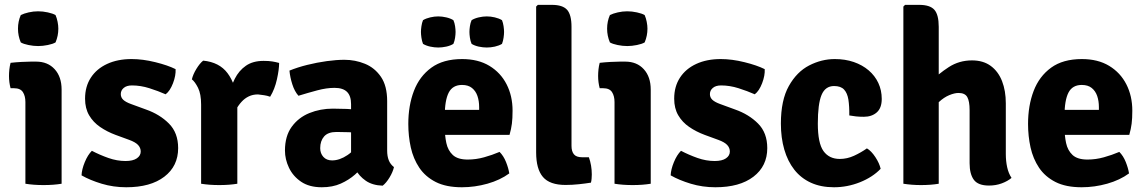

<svg xmlns="http://www.w3.org/2000/svg" viewBox="-20 -756 4715 790"><path d="M233.5 0Q200.5 5.5 159 5.5Q118.5 5.5 84.5 0V-336Q84.5 -361 74.2 -377Q64 -393 37.5 -393H23.5Q17 -417.5 17 -443.5Q17 -456 18.5 -470.2Q20 -484.5 23.5 -497.5Q45.5 -500 68.8 -501.2Q92 -502.5 107.5 -502.5H128.5Q176.5 -502.5 205 -471.2Q233.5 -440 233.5 -387ZM54 -638Q54 -668 65.5 -694Q78 -700.5 97.8 -705Q117.5 -709.5 137 -709.5Q156 -709.5 176.8 -705Q197.5 -700.5 208.5 -694Q214 -681.5 217 -666.2Q220 -651 220 -638Q220 -608.5 208.5 -581.5Q197.5 -575 176.8 -570.8Q156 -566.5 137 -566.5Q117.5 -566.5 97 -570.8Q76.5 -575 65.5 -581.5Q54 -608.5 54 -638Z M315.5 -34.5Q316.5 -59 328.8 -88.8Q341 -118.5 358 -135.5Q390.5 -118.5 426 -106Q461.5 -93.5 496.5 -93.5Q527 -93.5 543 -104.5Q559 -115.5 559 -132.5Q559 -148 547.8 -159.8Q536.5 -171.5 511.5 -180.5L455.5 -201Q420.5 -214 392 -233.5Q363.5 -253 346.8 -281.5Q330 -310 330 -350Q330 -400 353.8 -436.5Q377.5 -473 420.8 -493Q464 -513 521.5 -513Q567.5 -513 619 -500.2Q670.5 -487.5 702.5 -471.5Q704 -445.5 691.8 -413.5Q679.5 -381.5 661.5 -368Q631 -381.5 594.8 -393Q558.5 -404.5 523 -404.5Q501 -404.5 489 -394.2Q477 -384 477 -369Q477 -355 487 -345.5Q497 -336 519 -328L580.5 -305.5Q637.5 -285.5 675.2 -247.5Q713 -209.5 713 -146.5Q713 -72.5 656.2 -29Q599.5 14.5 499.5 14.5Q446.5 14.5 398.5 0Q350.5 -14.5 315.5 -34.5Z M1128.5 -497Q1128.5 -470.5 1119.5 -429.8Q1110.5 -389 1091.5 -358Q1079 -362.5 1066.8 -364.2Q1054.5 -366 1041.5 -367.5Q1020.5 -367.5 1003.8 -359.5Q987 -351.5 973.8 -337Q960.5 -322.5 949.2 -301.8Q938 -281 928 -255.5L910.5 -278Q913 -318.5 921.2 -358.8Q929.5 -399 946.2 -432.2Q963 -465.5 991.8 -485.5Q1020.5 -505.5 1064.5 -505.5Q1086 -505.5 1100 -503.2Q1114 -501 1128.5 -497ZM769.5 -429.5Q774 -449.5 788 -472.5Q802 -495.5 816 -506.5Q882.5 -500 916.2 -455Q950 -410 956.5 -337V0Q923.5 5.5 882 5.5Q841.5 5.5 807.5 0V-325.5Q807.5 -369.5 794.8 -394.8Q782 -420 769.5 -429.5Z M1152.5 -136.5Q1152.5 -196 1180.2 -234.2Q1208 -272.5 1253 -290.8Q1298 -309 1349.5 -309Q1373 -309 1407.5 -307.8Q1442 -306.5 1469.5 -301V-206Q1447 -211 1416.5 -212Q1386 -213 1364.5 -213Q1329.5 -213 1313.5 -194.5Q1297.5 -176 1297.5 -146.5Q1297.5 -125 1310.5 -110.5Q1323.5 -96 1346.5 -96Q1377.5 -96 1410 -118Q1442.5 -140 1464.5 -179.5L1485.5 -83Q1466 -60 1440.8 -37.8Q1415.5 -15.5 1382 -0.5Q1348.5 14.5 1304 14.5Q1252.5 14.5 1219 -8.2Q1185.5 -31 1169 -65.8Q1152.5 -100.5 1152.5 -136.5ZM1601 -68.5Q1596.5 -48.5 1582.8 -25.8Q1569 -3 1554.5 8Q1512 6.5 1484.8 -12.5Q1457.5 -31.5 1443 -58.8Q1428.5 -86 1424.5 -112.5V-327.5Q1424.5 -361.5 1407.8 -378Q1391 -394.5 1356.5 -394.5Q1323.5 -394.5 1285.2 -384.2Q1247 -374 1208 -362Q1192 -380 1182.8 -409Q1173.5 -438 1171 -465.5Q1204 -479 1244.2 -489Q1284.5 -499 1324.5 -504.5Q1364.5 -510 1397 -510Q1441.5 -510 1481.8 -493.5Q1522 -477 1547.5 -439.8Q1573 -402.5 1573 -340V-136.5Q1573 -113.5 1579.5 -96.8Q1586 -80 1601 -68.5Z M1755 -201V-304H1951.5V-315.5Q1951.5 -340.5 1944.5 -361Q1937.5 -381.5 1922 -394Q1906.5 -406.5 1881 -406.5Q1842.5 -406.5 1826.2 -374.8Q1810 -343 1810 -279V-234Q1810 -198 1816.5 -167.5Q1823 -137 1843.2 -118.2Q1863.5 -99.5 1904.5 -99.5Q1938.5 -99.5 1971.8 -108.8Q2005 -118 2035.5 -131Q2052 -114.5 2062 -89.5Q2072 -64.5 2075.5 -42.5Q2038 -15 1985.8 -0.2Q1933.5 14.5 1880.5 14.5Q1815.5 14.5 1772.8 -7.2Q1730 -29 1705.2 -66Q1680.5 -103 1670.2 -149.5Q1660 -196 1660 -246Q1660 -321.5 1683 -381.8Q1706 -442 1754.8 -477.5Q1803.5 -513 1881.5 -513Q1947.5 -513 1993.8 -485Q2040 -457 2064.5 -409Q2089 -361 2089 -300.5Q2089 -268.5 2086.2 -247Q2083.5 -225.5 2076.5 -201ZM1712 -624.5Q1712 -634.5 1714 -648.2Q1716 -662 1720.5 -673Q1733 -680.5 1750.2 -684.5Q1767.5 -688.5 1783 -688.5Q1799 -688.5 1816.2 -684.5Q1833.5 -680.5 1845.5 -673Q1850.5 -662 1852.5 -648.2Q1854.5 -634.5 1854.5 -624.5Q1854.5 -614.5 1852.5 -600.8Q1850.5 -587 1845.5 -575.5Q1833.5 -568 1816.2 -564.2Q1799 -560.5 1783 -560.5Q1767.5 -560.5 1750.2 -564.2Q1733 -568 1720.5 -575.5Q1716 -587 1714 -600.8Q1712 -614.5 1712 -624.5ZM1911.5 -624.5Q1911.5 -634.5 1913.5 -648.2Q1915.5 -662 1920.5 -673Q1932.5 -680.5 1949.8 -684.5Q1967 -688.5 1983 -688.5Q1999 -688.5 2016 -684.5Q2033 -680.5 2045.5 -673Q2050 -662 2052 -648.2Q2054 -634.5 2054 -624.5Q2054 -614.5 2052 -600.8Q2050 -587 2045.5 -575.5Q2033 -568 2016 -564.2Q1999 -560.5 1983 -560.5Q1967 -560.5 1949.8 -564.2Q1932.5 -568 1920.5 -575.5Q1915.5 -587 1913.5 -600.8Q1911.5 -614.5 1911.5 -624.5Z M2403 -109Q2415 -75.5 2415 -38Q2415 -30 2414.2 -21Q2413.5 -12 2411.5 -4.5Q2390 -1 2362.2 2Q2334.5 5 2307 5Q2242 5 2214 -27.8Q2186 -60.5 2186 -129V-729L2193 -736H2250.5Q2295 -736 2313.2 -715.8Q2331.5 -695.5 2331.5 -645.5V-156Q2331.5 -133 2341.5 -121Q2351.5 -109 2374.5 -109Z M2657.5 0Q2624.5 5.5 2583 5.5Q2542.5 5.5 2508.5 0V-336Q2508.5 -361 2498.2 -377Q2488 -393 2461.5 -393H2447.5Q2441 -417.5 2441 -443.5Q2441 -456 2442.5 -470.2Q2444 -484.5 2447.5 -497.5Q2469.5 -500 2492.8 -501.2Q2516 -502.5 2531.5 -502.5H2552.5Q2600.5 -502.5 2629 -471.2Q2657.5 -440 2657.5 -387ZM2478 -638Q2478 -668 2489.5 -694Q2502 -700.5 2521.8 -705Q2541.5 -709.5 2561 -709.5Q2580 -709.5 2600.8 -705Q2621.5 -700.5 2632.5 -694Q2638 -681.5 2641 -666.2Q2644 -651 2644 -638Q2644 -608.5 2632.5 -581.5Q2621.5 -575 2600.8 -570.8Q2580 -566.5 2561 -566.5Q2541.5 -566.5 2521 -570.8Q2500.5 -575 2489.5 -581.5Q2478 -608.5 2478 -638Z M2739.5 -34.5Q2740.5 -59 2752.8 -88.8Q2765 -118.5 2782 -135.5Q2814.5 -118.5 2850 -106Q2885.5 -93.5 2920.5 -93.5Q2951 -93.5 2967 -104.5Q2983 -115.5 2983 -132.5Q2983 -148 2971.8 -159.8Q2960.5 -171.5 2935.5 -180.5L2879.5 -201Q2844.5 -214 2816 -233.5Q2787.5 -253 2770.8 -281.5Q2754 -310 2754 -350Q2754 -400 2777.8 -436.5Q2801.5 -473 2844.8 -493Q2888 -513 2945.5 -513Q2991.5 -513 3043 -500.2Q3094.5 -487.5 3126.5 -471.5Q3128 -445.5 3115.8 -413.5Q3103.5 -381.5 3085.5 -368Q3055 -381.5 3018.8 -393Q2982.5 -404.5 2947 -404.5Q2925 -404.5 2913 -394.2Q2901 -384 2901 -369Q2901 -355 2911 -345.5Q2921 -336 2943 -328L3004.5 -305.5Q3061.5 -285.5 3099.2 -247.5Q3137 -209.5 3137 -146.5Q3137 -72.5 3080.2 -29Q3023.5 14.5 2923.5 14.5Q2870.5 14.5 2822.5 0Q2774.5 -14.5 2739.5 -34.5Z M3474.5 -281Q3475 -319 3470.8 -346Q3466.5 -373 3453 -387.5Q3439.5 -402 3412 -402Q3375.5 -402 3360.2 -365Q3345 -328 3345 -247.5Q3345 -167 3368.2 -134.5Q3391.5 -102 3435.5 -102Q3465.5 -102 3494.2 -115.2Q3523 -128.5 3547 -145.5Q3565 -135 3581.8 -109.5Q3598.5 -84 3603.5 -61.5Q3570.5 -27 3518.5 -6.2Q3466.5 14.5 3411.5 14.5Q3357.5 14.5 3316.5 -4.2Q3275.5 -23 3248.2 -57.8Q3221 -92.5 3207 -140.8Q3193 -189 3193 -247.5Q3193 -344 3225.8 -402.2Q3258.5 -460.5 3309.5 -486.8Q3360.5 -513 3415 -513Q3457.5 -513 3493 -500.8Q3528.5 -488.5 3554.2 -466.5Q3580 -444.5 3594 -414.5Q3608 -384.5 3608 -349Q3608 -311.5 3587.5 -293.5Q3567 -275.5 3534.5 -275.5Q3516 -275.5 3502.2 -277Q3488.5 -278.5 3474.5 -281Z M3842.5 0Q3810.5 5.5 3769 5.5Q3732.5 5.5 3697 0V-729L3704 -736H3762Q3806.5 -736 3824.5 -715.8Q3842.5 -695.5 3842.5 -645.5ZM4118.5 -122.5Q4118.5 -93.5 4124 -68.2Q4129.5 -43 4142 -24Q4126 -10.5 4101.8 -1.5Q4077.5 7.5 4049.5 7.5Q4004.5 7.5 3987 -16.2Q3969.5 -40 3969.5 -84.5V-303Q3969.5 -339.5 3960 -356.5Q3950.5 -373.5 3924 -373.5Q3907.5 -373.5 3885.8 -364.5Q3864 -355.5 3843.2 -336.2Q3822.5 -317 3807 -286V-417.5Q3841.5 -452.5 3884 -480Q3926.5 -507.5 3979.5 -507.5Q4025.5 -507.5 4056.5 -484.8Q4087.5 -462 4103 -422.2Q4118.5 -382.5 4118.5 -331Z M4305 -201V-304H4501.5V-315.5Q4501.5 -340.5 4494.5 -361Q4487.5 -381.5 4472 -394Q4456.5 -406.5 4431 -406.5Q4392.5 -406.5 4376.2 -374.8Q4360 -343 4360 -279V-234Q4360 -198 4366.5 -167.5Q4373 -137 4393.2 -118.2Q4413.5 -99.5 4454.5 -99.5Q4488.5 -99.5 4521.8 -108.8Q4555 -118 4585.5 -131Q4602 -114.5 4612 -89.5Q4622 -64.5 4625.5 -42.5Q4588 -15 4535.8 -0.2Q4483.5 14.5 4430.5 14.5Q4365.5 14.5 4322.8 -7.2Q4280 -29 4255.2 -66Q4230.5 -103 4220.2 -149.5Q4210 -196 4210 -246Q4210 -321.5 4233 -381.8Q4256 -442 4304.8 -477.5Q4353.5 -513 4431.5 -513Q4497.5 -513 4543.8 -485Q4590 -457 4614.5 -409Q4639 -361 4639 -300.5Q4639 -268.5 4636.2 -247Q4633.5 -225.5 4626.5 -201Z"/></svg>

Font: Signika Negative Light
Style: Bold
Weight: 700
Version: Version 2.001